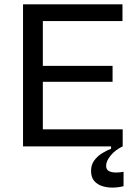

<svg xmlns="http://www.w3.org/2000/svg" viewBox="-20 -680 629 892"><path d="M87 0V-660H549V-582H179V-374H503V-300H179V-79H550V0ZM554 185Q531 191 505 191.5Q479 192 456 185Q433 178 418 161Q403 144 403 114Q403 86 417.5 66Q432 46 453.5 32.5Q475 19 496 11V-6H550V0Q516 16 494.5 42Q473 68 473 90Q473 109 487.5 115.5Q502 122 521 121.5Q540 121 554 118Z"/></svg>

Font: Bricolage Grotesque 10pt
Style: Regular
Weight: 400
Designer: Mathieu Triay
Foundry: Atelier Triay
Version: Version 1.000; ttfautohint (v1.8.4.7-5d5b);gftools[0.9.32]